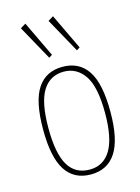

<svg xmlns="http://www.w3.org/2000/svg" viewBox="-106 -735 588 805"><g transform="rotate(-15 187.5 -333.0)"><path d="M188 8Q115 8 78.5 -48.5Q42 -105 42 -225Q42 -348 79 -403.5Q116 -459 188 -459Q260 -459 297 -403.5Q334 -348 334 -225Q334 -105 297 -48.5Q260 8 188 8ZM188 -13Q248 -13 279.5 -65Q311 -117 311 -226Q311 -340 277.5 -389Q244 -438 188 -438Q128 -438 96.5 -387.5Q65 -337 65 -226Q65 -115 95.5 -64Q126 -13 188 -13ZM145 -510 62 -660 85 -674 159 -519ZM265 -510 182 -660 205 -674 279 -519Z"/></g></svg>

Font: Inconsolata Condensed ExtraLight
Style: Regular
Weight: 200
Width: 3
Monospace: yes
Designer: Raph Levien, Cyreal, Brenton Simpson
Foundry: Raph Levien, Cyreal, Google
Version: Version 3.100; ttfautohint (v1.8.4.7-5d5b)